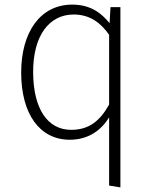

<svg xmlns="http://www.w3.org/2000/svg" viewBox="-20 -595 661 834"><path d="M460 -564 456 -494C424 -534 377 -575 294 -575C154 -575 72 -454 72 -280C72 -99 153 12 283 12C367 12 421 -32 454 -85V211L503 219V-564ZM289 -31C188 -31 125 -120 124 -280C123 -442 195 -532 300 -532C374 -532 420 -492 454 -444V-141C415 -71 368 -31 289 -31Z"/></svg>

Font: Glow Sans SC Normal Light
Style: Regular
Weight: 300
Designer: Ryoko NISHIZUKA (kana, bopomofo & ideographs); Paul D. Hunt (Latin, Greek & Cyrillic); Sandoll Communications, Soo-young
Version: Version 0.93